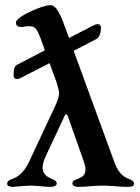

<svg xmlns="http://www.w3.org/2000/svg" viewBox="-20 -724 545 748"><path d="M8 -8Q8 -21 28 -27Q67 -40 92 -91L196 -313Q202 -326 206 -338.5Q210 -351 210 -362Q210 -374 199 -407L173 -478L60 -420Q50 -416 47 -416Q33 -416 33 -431Q33 -449 36 -458.5Q39 -468 47 -472L155 -528L138 -575Q128 -602 119.5 -612Q111 -622 93 -622Q86 -622 77.5 -620.5Q69 -619 60 -619Q51 -619 46.5 -624Q42 -629 42 -636Q42 -647 68.5 -663Q95 -679 128 -691.5Q161 -704 176 -704Q191 -704 203 -685.5Q215 -667 226 -638L249 -576L344 -625Q354 -630 360 -630Q373 -630 373 -616Q373 -580 352 -570L267 -526L429 -83Q438 -62 450.5 -48Q463 -34 482 -27Q493 -23 497.5 -18.5Q502 -14 502 -7Q502 4 479 4Q460 4 446 3Q432 2 423 1Q395 -1 386 -1Q371 -1 337 1Q310 4 284 4Q276 4 269 0.5Q262 -3 262 -9Q262 -16 268 -20Q274 -24 287 -29Q300 -34 306.5 -42Q313 -50 313 -65Q313 -77 304 -102L244 -272Q241 -279 238 -279Q235 -279 232 -273L157 -113Q146 -88 146 -71Q146 -56 154.5 -45.5Q163 -35 176 -30Q189 -24 195 -20Q201 -16 201 -9Q201 -3 194.5 0.5Q188 4 179 4Q158 4 134 1L101 -1Q88 -1 30 4Q8 4 8 -8Z"/></svg>

Font: EB Garamond SemiBold
Style: Regular
Weight: 600
Designer: Georg Duffner and Octavio Pardo
Foundry: Georg Duffner
Version: Version 1.000